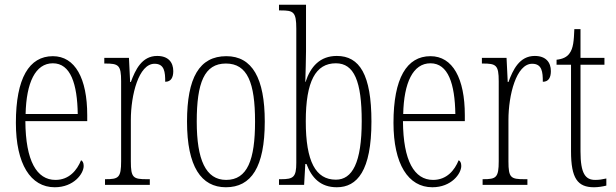

<svg xmlns="http://www.w3.org/2000/svg" viewBox="-20 -780 2597 810"><path d="M211 10C291 10 333 -47 333 -80C333 -94 328 -101 322 -104C305 -62 272 -21 214 -21C135 -21 88 -101 87 -269H348V-294C348 -449 297 -543 203 -543C103 -543 47 -450 47 -262C47 -88 109 10 211 10ZM308 -299H88C91 -431 129 -513 203 -513C278 -513 306 -426 308 -299Z M423 0H612V-24H599C542 -24 532 -30 532 -99V-274C532 -379 565 -511 632 -511C674 -511 677 -476 677 -435C702 -435 711 -454 711 -480C711 -517 690 -544 643 -544C578 -544 551 -485 532 -434H529L524 -536H420V-512H423C480 -512 491 -506 491 -437V-100C491 -30 480 -24 425 -24H423Z M933 10C1040 10 1097 -75 1097 -267C1097 -450 1044 -543 935 -543C821 -543 769 -452 769 -267C769 -77 829 10 933 10ZM934 -21C848 -21 810 -106 810 -267C810 -431 842 -512 933 -512C1024 -512 1056 -431 1056 -267C1056 -106 1024 -21 934 -21Z M1401 10C1487 10 1547 -60 1547 -267C1547 -465 1497 -544 1401 -544C1330 -544 1290 -499 1269 -434H1268C1269 -475 1271 -529 1271 -564V-760H1157V-736H1165C1218 -736 1230 -730 1230 -659V-93C1230 -33 1218 -24 1166 -24H1157V0H1263L1268 -88H1273C1295 -30 1332 10 1401 10ZM1397 -22C1312 -22 1270 -98 1270 -268C1270 -438 1312 -513 1397 -513C1474 -513 1506 -437 1506 -269C1506 -93 1466 -22 1397 -22Z M1804 10C1884 10 1926 -47 1926 -80C1926 -94 1921 -101 1915 -104C1898 -62 1865 -21 1807 -21C1728 -21 1681 -101 1680 -269H1941V-294C1941 -449 1890 -543 1796 -543C1696 -543 1640 -450 1640 -262C1640 -88 1702 10 1804 10ZM1901 -299H1681C1684 -431 1722 -513 1796 -513C1871 -513 1899 -426 1901 -299Z M2016 0H2205V-24H2192C2135 -24 2125 -30 2125 -99V-274C2125 -379 2158 -511 2225 -511C2267 -511 2270 -476 2270 -435C2295 -435 2304 -454 2304 -480C2304 -517 2283 -544 2236 -544C2171 -544 2144 -485 2125 -434H2122L2117 -536H2013V-512H2016C2073 -512 2084 -506 2084 -437V-100C2084 -30 2073 -24 2018 -24H2016Z M2486 10C2503 10 2522 7 2538 3V-27C2520 -23 2508 -21 2491 -21C2450 -21 2429 -47 2429 -141V-507H2530V-536H2429V-657H2403C2401 -609 2399 -576 2382 -554C2372 -540 2355 -531 2328 -528V-507H2389V-142C2389 -27 2417 10 2486 10Z"/></svg>

Font: Noto Serif Khmer ExtraCondensed ExtraLight
Style: Regular
Weight: 200
Width: 2
Designer: Danh Hong and the Monotype Design Team
Foundry: Monotype Imaging Inc.
Version: Version 2.004